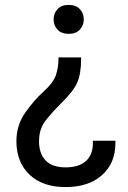

<svg xmlns="http://www.w3.org/2000/svg" viewBox="-20 -591 513 771"><path d="M316.4 -513.2Q316.4 -537.1 300.8 -554.2Q285.2 -571.3 255.9 -571.3Q226.6 -571.3 210.9 -554.2Q195.3 -537.1 195.3 -513.2Q195.3 -489.3 210.9 -472.2Q226.6 -455.1 255.9 -455.1Q285.2 -455.1 300.8 -472.2Q316.4 -489.3 316.4 -513.2ZM443.4 -25.9H353V-16.1Q353 30.3 325 55.7Q296.9 81.1 243.2 81.1Q189.5 81.1 163.1 53.2Q136.7 25.4 136.7 -23.4Q136.7 -72.3 162.1 -105.5Q187.5 -138.7 227.5 -178.2Q274.4 -224.1 290 -259.3Q305.7 -294.4 305.7 -355.5V-360.4H214.8V-355.5Q214.8 -321.3 204.8 -290.3Q194.8 -259.3 153.3 -221.7Q118.2 -190.4 82 -139.6Q45.9 -88.9 45.9 -23.4Q45.9 59.6 98.1 109.9Q150.4 160.2 243.2 160.2Q335.9 160.2 389.6 112.3Q443.4 64.5 443.4 -16.1Z"/></svg>

Font: Roboto Flex
Style: Regular
Weight: 400
Designer: Berlow after Robertson
Foundry: Google
Version: Version 3.200;gftools[0.9.32]